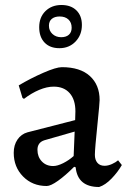

<svg xmlns="http://www.w3.org/2000/svg" viewBox="-20 -737 512 769"><path d="M283 -67 277 -69Q242 -34 212.5 -13Q183 8 167 8Q110 8 72.5 -30Q35 -68 35 -125Q35 -156 50 -178Q65 -200 90 -207L281 -256L282 -291Q282 -338 259 -364Q236 -390 195 -390Q168 -390 137 -377Q106 -364 76 -341L70 -345L55 -395Q102 -423 153.5 -445.5Q205 -468 228 -468Q301 -468 340 -432.5Q379 -397 379 -336Q379 -324 371 -246Q360 -140 360 -117Q360 -97 370 -85Q380 -73 399 -73Q413 -73 428.5 -80Q444 -87 453 -95L468 -76Q452 -48 427 -22Q402 4 377 12Q291 12 283 -67ZM275 -112 279 -210 157 -175Q130 -166 130 -137Q130 -109 147.5 -90.5Q165 -72 193 -72Q210 -72 233 -83.5Q256 -95 275 -112ZM137 -628Q137 -668 162 -692.5Q187 -717 226 -717Q264 -717 286 -695.5Q308 -674 308 -637Q308 -597 282.5 -570.5Q257 -544 218 -544Q180 -544 158.5 -566.5Q137 -589 137 -628ZM267 -626Q267 -647 254 -659Q241 -671 219 -671Q199 -671 187.5 -661.5Q176 -652 176 -634Q176 -614 190 -601Q204 -588 225 -588Q245 -588 256 -598Q267 -608 267 -626Z"/></svg>

Font: Alegreya Medium
Style: Regular
Weight: 500
Designer: Juan Pablo del Peral
Foundry: Huerta Tipografica
Version: Version 2.007; ttfautohint (v1.6)